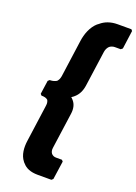

<svg xmlns="http://www.w3.org/2000/svg" viewBox="-206 -951 924 1301"><g transform="rotate(20 256.0 -300.0)"><path d="M136 231C157 256 192 272 244 272H343L354 262L373 130L364 120H322C308 120 298 116 288 106C280 96 276 82 279 64L315 -193C321 -233 312 -263 295 -283L289 -290C286 -294 282 -297 278 -300C281 -303 289 -307 292 -310L300 -317C323 -337 339 -367 345 -407L381 -664C384 -682 390 -695 402 -707C412 -715 426 -720 440 -720H482L494 -730L512 -862L504 -872H405C353 -872 314 -856 285 -831L276 -824H275C233 -787 213 -730 206 -679L169 -412C166 -394 160 -382 151 -372C141 -365 123 -359 103 -359H101L90 -349L76 -251L85 -241H87C107 -241 121 -237 131 -228C136 -220 140 -206 137 -188L100 79C93 128 96 183 127 221V222Z"/></g></svg>

Font: Hussar Woodtype
Style: UltraObl
Weight: 900
Foundry: Cannot Into Space Fonts
Version: Version 1.07